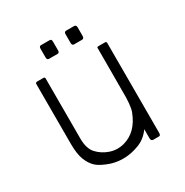

<svg xmlns="http://www.w3.org/2000/svg" viewBox="-151 -755 849 883"><g transform="rotate(-30 273.5 -313.5)"><path d="M455 -489V-267Q456 -233 453 -196Q428 -45 340 -10Q264 20 191 -2Q144 -18 123.5 -36.5Q103 -55 90.5 -86.5Q78 -118 78 -171V-489Q78 -498 87 -498H120Q129 -498 128 -489V-171Q128 -118 152.5 -91.5Q177 -65 213 -52.5Q249 -40 288 -50Q361 -70 394 -156Q406 -185 405 -271V-493Q405 -498 413 -498H448Q455 -498 455 -489ZM405 -418H455V-13Q455 1 446 1H416Q404 1 404 -14ZM309 -574V-622Q309 -634 320 -634H361Q373 -634 373 -621V-575Q373 -561 362 -561H320Q309 -561 309 -574ZM176 -574V-621Q176 -634 186 -634H232Q242 -634 242 -621V-574Q242 -561 232 -561H187Q176 -561 176 -574Z"/></g></svg>

Font: Vivano Light
Style: Regular
Weight: 300
Designer: Joe Prince, Josias Burgherr
Version: Version 2.064;September 19, 2022;FontCreator 14.0.0.2877 64-